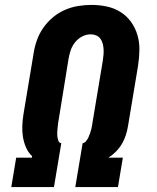

<svg xmlns="http://www.w3.org/2000/svg" viewBox="-20 -763 640 783"><path d="M26 0 46 -120H110L111 -126Q95 -141 86 -162Q77 -183 73.5 -205Q70 -227 71 -251Q72 -275 76 -299L117 -545Q121 -572 130.5 -599Q140 -626 156.5 -649.5Q173 -673 195.5 -692Q218 -711 244.5 -722.5Q271 -734 298.5 -738.5Q326 -743 353 -743Q385 -743 415.5 -736.5Q446 -730 471.5 -714Q497 -698 514.5 -673.5Q532 -649 540.5 -620Q549 -591 548.5 -559Q548 -527 543 -495L502 -249Q499 -230 493 -211.5Q487 -193 477 -176Q467 -159 452.5 -144.5Q438 -130 422 -120H481L461 0H287L317 -179Q325 -180 331 -187.5Q337 -195 340.5 -202.5Q344 -210 347 -218.5Q350 -227 352 -235Q354 -243 355.5 -251.5Q357 -260 358 -268L399 -514Q401 -526 402 -538Q403 -550 402.5 -561.5Q402 -573 399 -584.5Q396 -596 389.5 -605Q383 -614 372.5 -618.5Q362 -623 350 -623Q332 -623 315.5 -614.5Q299 -606 287 -591.5Q275 -577 269 -560Q263 -543 260 -526L220 -279Q218 -270 217 -261Q216 -252 215 -243Q214 -234 213.5 -224.5Q213 -215 214 -206.5Q215 -198 218 -189Q221 -180 230 -179L200 0Z"/></svg>

Font: Iosevka Curly Slab HvEx
Style: Italic
Weight: 900
Width: 7
Italic angle: -9°
Monospace: yes
Designer: Belleve Invis
Foundry: Belleve Invis
Version: Version 11.1.0; ttfautohint (v1.8.3)